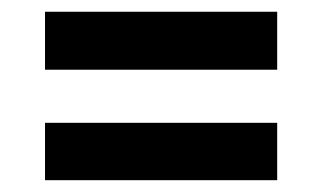

<svg xmlns="http://www.w3.org/2000/svg" viewBox="-20 -473 545 325"><path d="M56.2 -355V-453.1H449.2V-355ZM56.2 -168V-265.1H449.2V-168Z"/></svg>

Font: Bricolage Grotesque Medium
Style: Regular
Weight: 500
Designer: Mathieu Triay
Foundry: Atelier Triay
Version: Version 1.000;gftools[0.9.30]